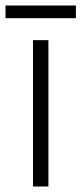

<svg xmlns="http://www.w3.org/2000/svg" viewBox="-40 -678 296 698"><path d="M236 -658H-20V-612H236ZM136 0V-532H80V0Z"/></svg>

Font: Noto Sans Devanagari SemiCondensed Light
Style: Regular
Weight: 300
Width: 4
Designer: Jelle Bosma - Monotype Design Team
Foundry: Monotype Imaging Inc.
Version: Version 2.004